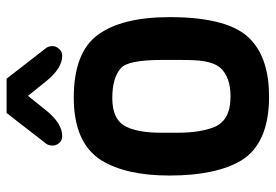

<svg xmlns="http://www.w3.org/2000/svg" viewBox="-147 -676 837 583"><g transform="rotate(-90 271.5 -384.5)"><path d="M381 -258V-310Q381 -415 356 -436Q327 -462 265 -462Q203 -462 181.5 -425.5Q160 -389 160 -314V-262Q160 -196 177 -153Q197 -103 270 -103Q329 -103 357 -134Q377 -157 380 -211Q381 -227 381 -258ZM511 -288Q511 -103 441 -40Q382 14 270 14Q128 14 76 -70Q30 -147 30 -288Q30 -420 76 -495Q129 -579 266.5 -579Q404 -579 457.5 -505.5Q511 -432 511 -288ZM272 -718 227 -662Q188 -614 150 -614Q137 -614 129 -623Q121 -632 121 -643Q121 -654 126 -662L220 -783H324L418 -662Q423 -654 423 -643.5Q423 -633 414.5 -623.5Q406 -614 394 -614Q356 -614 317 -662Z"/></g></svg>

Font: Viga
Style: Regular
Weight: 400
Designer: Oscar Yáñez
Foundry: Fontstage
Version: Version 1.001